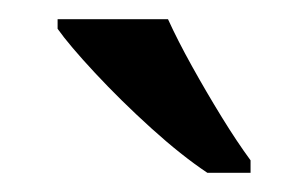

<svg xmlns="http://www.w3.org/2000/svg" viewBox="-20 -786 321 200"><path d="M196 -606Q169 -624 137.5 -652.5Q106 -681 79 -710Q52 -739 40 -756V-766H155Q165 -744 180 -717Q195 -690 211 -664Q227 -638 241 -619V-606Z"/></svg>

Font: Noto Serif Tamil SemiCondensed Medium
Style: Italic
Weight: 500
Width: 4
Italic angle: -12°
Designer: Indian Type Foundry, Tom Grace, and the Monotype Design Team
Foundry: Monotype Imaging Inc.
Version: Version 2.003; ttfautohint (v1.8.4.7-5d5b)